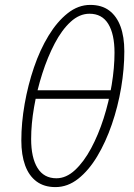

<svg xmlns="http://www.w3.org/2000/svg" viewBox="-20 -751 546 783"><path d="M206 12Q160 12 129 -11Q98 -34 82.5 -76.5Q67 -119 67 -178Q67 -250 80.5 -327Q94 -404 118.5 -476Q143 -548 178 -605.5Q213 -663 256 -697Q299 -731 348 -731Q395 -731 425.5 -708Q456 -685 471.5 -643Q487 -601 487 -542Q487 -470 474 -393Q461 -316 436 -243.5Q411 -171 376.5 -113.5Q342 -56 299 -22Q256 12 206 12ZM210 -24Q250 -24 286 -57.5Q322 -91 351.5 -146Q381 -201 402.5 -268Q424 -335 435.5 -405Q447 -475 447 -536Q447 -612 421.5 -653.5Q396 -695 345 -695Q304 -695 268 -662Q232 -629 203 -573.5Q174 -518 152.5 -451Q131 -384 119 -314.5Q107 -245 107 -184Q107 -108 133 -66Q159 -24 210 -24ZM118 -348 126 -383H439L430 -348Z"/></svg>

Font: Source Sans 3 Light
Style: Italic
Weight: 300
Italic angle: -11°
Designer: Paul D. Hunt
Foundry: Adobe
Version: Version 3.046;hotconv 1.0.118;makeotfexe 2.5.65603